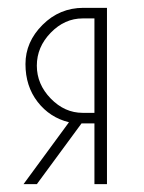

<svg xmlns="http://www.w3.org/2000/svg" viewBox="-20 -470 368 490"><path d="M193 -450H253V0H221V-155H188L74 0H40L156 -158Q107 -170 76 -210Q45 -250 45 -306.5Q45 -363 88.5 -406.5Q132 -450 193 -450ZM221 -182V-423H191Q145 -423 109.5 -386.5Q74 -350 74 -302.5Q74 -255 109.5 -218.5Q145 -182 191 -182Z"/></svg>

Font: Poiret One
Style: Regular
Weight: 400
Designer: Denis Masharov
Foundry: Denis Masharov
Version: Version 1.001